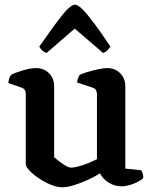

<svg xmlns="http://www.w3.org/2000/svg" viewBox="-20 -788 645 812"><path d="M245 4Q220 4 193 -7.5Q166 -19 142 -35.5Q118 -52 103.5 -68Q89 -84 89 -93V-391Q89 -400 85 -407Q81 -414 72 -417L15 -437Q17 -451 20 -459Q23 -467 28 -472Q45 -481 77 -490.5Q109 -500 133 -500Q166 -500 187.5 -478Q209 -456 209 -423V-123Q218 -115 231 -105Q244 -95 258 -87Q272 -79 281 -79Q292 -79 311 -84Q330 -89 351.5 -97.5Q373 -106 390 -115V-391Q390 -399 386 -406.5Q382 -414 373 -417L306 -439Q307 -451 311 -460Q315 -469 318 -472Q329 -477 350 -483.5Q371 -490 394.5 -495Q418 -500 434 -500Q467 -500 488.5 -478Q510 -456 510 -423V-75L577 -68Q580 -64 583 -55.5Q586 -47 586 -36Q580 -28 564 -19.5Q548 -11 529 -5.5Q510 0 495 0Q464 0 439 -16Q414 -32 403 -55Q383 -42 354 -28.5Q325 -15 295 -5.5Q265 4 245 4ZM177 -564Q165 -568 157.5 -576Q150 -584 146 -591Q182 -642 211 -682Q240 -722 261.5 -745Q283 -768 297 -768Q311 -768 333 -744.5Q355 -721 384 -681.5Q413 -642 447 -591Q443 -585 435.5 -576.5Q428 -568 416 -564L296 -667Z"/></svg>

Font: Texturina Medium 12pt SemiBold
Style: Regular
Weight: 600
Version: Version 1.002